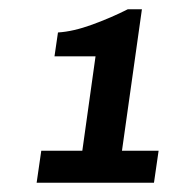

<svg xmlns="http://www.w3.org/2000/svg" viewBox="-20 -816 370 414"><path d="M59 -422 69 -491H157.5L186 -694.5H97.5L105 -746Q138 -748 179 -763Q220 -778 255.5 -796H286L243 -491H322L312 -422Z"/></svg>

Font: Chivo Medium
Style: Italic
Weight: 500
Italic angle: -8.05°
Designer: Hector Gatti
Foundry: Omnibus-Type
Version: Version 2.002